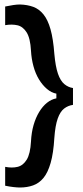

<svg xmlns="http://www.w3.org/2000/svg" viewBox="-20 -707 371 855"><path d="M305 -240Q283 -237 265.5 -223.5Q248 -210 237 -179Q226 -148 222 -93Q218 -25 205.5 18.5Q193 62 173.5 85.5Q154 109 127.5 118.5Q101 128 69 128Q57 128 39.5 126Q22 124 3 120V36Q34 42 58.5 36Q83 30 99 4Q115 -22 118 -77Q120 -117 129.5 -150Q139 -183 154.5 -208.5Q170 -234 189.5 -249.5Q209 -265 231 -269V-290Q209 -294 189 -311Q169 -328 153.5 -353.5Q138 -379 129 -412Q120 -445 118 -481Q115 -537 98.5 -563Q82 -589 57.5 -594.5Q33 -600 3 -595V-678Q22 -682 39 -684.5Q56 -687 69 -687Q102 -686 128 -676.5Q154 -667 173.5 -643Q193 -619 205 -576.5Q217 -534 222 -467Q227 -411 238 -379Q249 -347 266.5 -332.5Q284 -318 305 -315Z"/></svg>

Font: Bricolage Grotesque 48pt Condensed ExtraBold Medium
Style: Regular
Weight: 500
Version: Version 1.000;gftools[0.9.30]